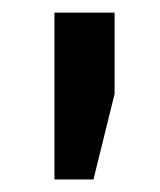

<svg xmlns="http://www.w3.org/2000/svg" viewBox="-20 -782 259 310"><path d="M165 -630.4 130.9 -492.2H67.9V-761.7H165Z"/></svg>

Font: TypoPRO Roboto Slab
Style: Bold
Weight: 700
Designer: Google
Version: Version 1.100263; 2013; ttfautohint (v0.94.20-1c74) -l 8 -r 